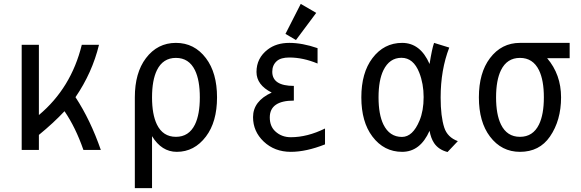

<svg xmlns="http://www.w3.org/2000/svg" viewBox="-20 -766 2970 981"><path d="M90.8 0V-537.1H178.7V-178.2Q343.8 -316.4 397.9 -537.1H485.8Q451.2 -394.5 365.7 -269.5Q442.4 -152.3 495.1 0H406.2Q366.2 -115.2 309.6 -197.8Q253.4 -137.7 178.7 -76.7V0Z M976.1 -129.9Q1001 -181.2 1001 -268.6Q1001 -356 976.1 -407.2Q945.3 -470.2 878.9 -470.2Q812.5 -470.2 781.7 -407.2Q756.8 -356 756.8 -268.6Q756.8 -181.2 781.7 -129.9Q812.5 -66.9 878.9 -66.9Q945.3 -66.9 976.1 -129.9ZM668.9 -268.6Q668.9 -394 725.6 -468.8Q784.7 -546.9 878.9 -546.9Q973.1 -546.9 1032.2 -468.8Q1088.9 -394 1088.9 -268.6Q1088.9 -143.1 1032.2 -68.4Q973.1 9.8 883.3 9.8Q805.7 9.8 756.8 -70.3V195.3H668.9Z M1640.6 -109.4Q1640.6 -109.4 1640.6 -28.3Q1544.4 9.8 1465.8 9.8Q1382.8 9.8 1327.1 -43Q1272.9 -94.7 1272.9 -167.5Q1272.9 -249.5 1368.2 -293Q1290.5 -332 1290.5 -398.4Q1290.5 -469.2 1348.1 -513.2Q1392.1 -546.9 1458.5 -546.9Q1524.4 -546.9 1602.5 -520Q1602.5 -520 1602.5 -441.4Q1528.3 -472.2 1458.5 -472.2Q1415 -472.2 1394.5 -454.1Q1371.1 -433.6 1371.1 -399.4Q1371.1 -327.1 1481.4 -327.1V-252Q1358.4 -252 1358.4 -166Q1358.4 -121.1 1386.2 -95.2Q1418.5 -64.9 1465.8 -64.9Q1550.3 -64.9 1640.6 -109.4ZM1516.6 -746.1 1595.7 -700.2 1492.2 -561.5 1438.5 -592.8Z M2033.7 -66.4Q2088.9 -66.4 2123.5 -149.9Q2144.5 -200.2 2144.5 -270Q2144.5 -337.9 2122.1 -395Q2092.3 -470.7 2031.2 -470.7Q1970.2 -470.7 1939 -407.2Q1914.1 -356 1914.1 -268.6Q1914.1 -181.2 1939 -129.9Q1970.2 -66.4 2033.7 -66.4ZM2034.7 9.8Q1941.9 9.8 1882.8 -68.4Q1826.2 -143.1 1826.2 -268.6Q1826.2 -394 1882.8 -468.8Q1941.9 -546.9 2034.7 -546.9Q2127.9 -546.9 2174.8 -439Q2187 -516.6 2197.8 -546.9L2275.4 -522.9Q2231.4 -409.2 2231.4 -267.6Q2231.4 -170.9 2250 -113.8Q2266.1 -64.5 2319.3 -44.9L2266.6 10.7Q2220.7 -1 2197.8 -35.2Q2181.2 -60.5 2174.8 -97.7Q2127 9.8 2034.7 9.8Z M2636.7 9.8Q2542.5 9.8 2483.4 -68.4Q2426.8 -143.1 2426.8 -268.6Q2426.8 -394 2483.4 -468.8Q2542.5 -546.9 2636.7 -546.9H2890.6V-468.8H2775.4Q2846.7 -385.3 2846.7 -268.6Q2846.7 -150.9 2790 -68.4Q2736.3 9.8 2636.7 9.8ZM2733.9 -129.9Q2758.8 -181.2 2758.8 -268.6Q2758.8 -356 2733.9 -407.2Q2703.1 -470.2 2636.7 -470.2Q2570.3 -470.2 2539.6 -407.2Q2514.6 -356 2514.6 -268.6Q2514.6 -181.2 2539.6 -129.9Q2570.3 -66.9 2636.7 -66.9Q2703.1 -66.9 2733.9 -129.9Z"/></svg>

Font: Consola Mono
Style: Book
Weight: 400
Monospace: yes
Version: Version 2.001